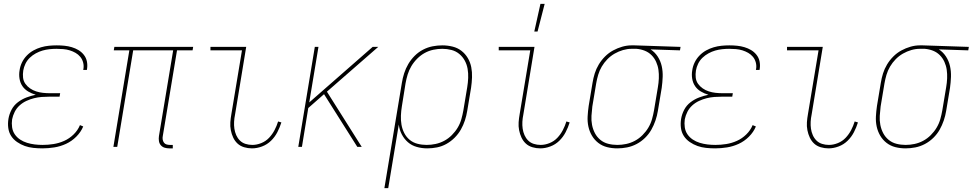

<svg xmlns="http://www.w3.org/2000/svg" viewBox="-20 -764 5061 999"><path d="M201 8Q177 8 153.5 5.5Q130 3 109 -4.5Q88 -12 69 -25Q50 -38 38 -56.5Q26 -75 23 -98.5Q20 -122 24 -146Q28 -170 40 -193Q52 -216 73 -232Q94 -248 118 -257Q142 -266 166 -271Q145 -277 126.5 -288Q108 -299 96.5 -316Q85 -333 81.5 -355Q78 -377 82 -399Q85 -420 94.5 -439.5Q104 -459 119.5 -475Q135 -491 154 -501.5Q173 -512 193.5 -518Q214 -524 234.5 -526Q255 -528 275 -528Q296 -528 315.5 -526Q335 -524 353.5 -518.5Q372 -513 388 -503.5Q404 -494 416 -479Q428 -464 432 -445Q436 -426 433 -406L432 -400H413L414 -405Q417 -422 412.5 -439Q408 -456 397.5 -468.5Q387 -481 373 -489Q359 -497 343 -502Q327 -507 309 -508.5Q291 -510 274 -510Q256 -510 237.5 -508Q219 -506 201.5 -501Q184 -496 166.5 -486.5Q149 -477 135 -463.5Q121 -450 112.5 -432.5Q104 -415 101 -397Q98 -378 100 -360Q102 -342 112 -328Q122 -314 136.5 -304Q151 -294 168 -288.5Q185 -283 203 -281Q221 -279 240 -279H293L290 -261H237Q217 -261 197 -259.5Q177 -258 157 -253Q137 -248 117.5 -239Q98 -230 82 -215.5Q66 -201 56.5 -182Q47 -163 43 -143Q40 -122 43 -101.5Q46 -81 57 -65Q68 -49 84.5 -38Q101 -27 120.5 -21Q140 -15 160.5 -12.5Q181 -10 202 -10Q230 -10 258.5 -14.5Q287 -19 314 -31Q341 -43 363 -64.5Q385 -86 396 -113L413 -106Q401 -77 377 -53Q353 -29 323.5 -15.5Q294 -2 262.5 3Q231 8 201 8Z M879 8H861Q848 8 836.5 4.5Q825 1 817 -8Q809 -17 807 -30Q805 -43 807 -56L881 -502H673L590 0H570L653 -502H572L575 -520H985L982 -502H901L827 -56Q825 -47 826.5 -38Q828 -29 833 -22Q838 -15 846.5 -12.5Q855 -10 864 -10H879Z M1291 8Q1270 8 1250 2Q1230 -4 1216 -17Q1202 -30 1193.5 -48Q1185 -66 1181 -86.5Q1177 -107 1178.5 -128Q1180 -149 1184 -171L1239 -502H1075V-520H1261L1203 -168Q1199 -149 1198 -130.5Q1197 -112 1199.5 -94.5Q1202 -77 1209 -61Q1216 -45 1228 -33Q1240 -21 1257 -15.5Q1274 -10 1293 -10Q1316 -10 1339.5 -19.5Q1363 -29 1380 -47Q1397 -65 1408.5 -87Q1420 -109 1427 -132L1444 -127Q1436 -101 1423 -76Q1410 -51 1390 -31.5Q1370 -12 1343.5 -2Q1317 8 1291 8Z M1839 0 1666 -274 1584 -202 1551 0H1532L1618 -520H1637L1589 -231L1919 -520H1948L1681 -287L1862 0Z M1980 215 2071 -333Q2075 -358 2083 -383Q2091 -408 2104.5 -431Q2118 -454 2137.5 -473.5Q2157 -493 2181 -505.5Q2205 -518 2230.5 -523Q2256 -528 2281 -528Q2309 -528 2335 -521.5Q2361 -515 2381 -499.5Q2401 -484 2414 -462Q2427 -440 2432 -414.5Q2437 -389 2436 -361.5Q2435 -334 2431 -307L2411 -187Q2407 -162 2399 -137.5Q2391 -113 2378 -90Q2365 -67 2345.5 -47.5Q2326 -28 2302.5 -15Q2279 -2 2253.5 3Q2228 8 2203 8Q2175 8 2148.5 0.5Q2122 -7 2102.5 -24Q2083 -41 2070.5 -65Q2058 -89 2055 -116L2000 215ZM2200 -10Q2223 -10 2246.5 -15Q2270 -20 2291.5 -31.5Q2313 -43 2331 -61Q2349 -79 2361.5 -100Q2374 -121 2380.5 -144Q2387 -167 2391 -190L2411 -310Q2415 -334 2416 -358.5Q2417 -383 2413 -406Q2409 -429 2398 -449Q2387 -469 2369.5 -483.5Q2352 -498 2329 -504Q2306 -510 2281 -510Q2258 -510 2234.5 -505Q2211 -500 2190 -488.5Q2169 -477 2151 -459Q2133 -441 2120.5 -420Q2108 -399 2101 -376Q2094 -353 2090 -330L2071 -211Q2067 -187 2066 -162.5Q2065 -138 2069 -115Q2073 -92 2083.5 -71.5Q2094 -51 2111.5 -36.5Q2129 -22 2152 -16Q2175 -10 2200 -10Z M2791 8Q2770 8 2750 2Q2730 -4 2716 -17Q2702 -30 2693.5 -48Q2685 -66 2681 -86.5Q2677 -107 2678.5 -128Q2680 -149 2684 -171L2739 -502H2575V-520H2761L2703 -168Q2699 -149 2698 -130.5Q2697 -112 2699.5 -94.5Q2702 -77 2709 -61Q2716 -45 2728 -33Q2740 -21 2757 -15.5Q2774 -10 2793 -10Q2816 -10 2839.5 -19.5Q2863 -29 2880 -47Q2897 -65 2908.5 -87Q2920 -109 2927 -132L2944 -127Q2936 -101 2923 -76Q2910 -51 2890 -31.5Q2870 -12 2843.5 -2Q2817 8 2791 8ZM2760 -600 2792 -744H2814L2777 -600Z M3192 8Q3164 8 3138.5 1.5Q3113 -5 3093 -20.5Q3073 -36 3060 -58Q3047 -80 3041.5 -105.5Q3036 -131 3037.5 -158.5Q3039 -186 3043 -213L3063 -333Q3067 -358 3074.5 -382Q3082 -406 3095.5 -428.5Q3109 -451 3128 -470Q3147 -489 3170 -501.5Q3193 -514 3217.5 -521Q3242 -528 3266 -528H3281L3521 -520L3518 -502L3365 -507Q3387 -493 3402 -470Q3417 -447 3423 -420Q3429 -393 3428 -364.5Q3427 -336 3423 -307L3403 -187Q3399 -162 3390.5 -137Q3382 -112 3369 -89Q3356 -66 3336 -46.5Q3316 -27 3292 -14.5Q3268 -2 3242.5 3Q3217 8 3192 8ZM3192 -10Q3215 -10 3238.5 -15Q3262 -20 3283.5 -31.5Q3305 -43 3323 -61Q3341 -79 3353.5 -100Q3366 -121 3372.5 -144Q3379 -167 3383 -190L3403 -310Q3407 -333 3408 -356Q3409 -379 3406 -400.5Q3403 -422 3394 -442Q3385 -462 3370 -477Q3355 -492 3335 -500Q3315 -508 3292 -510H3266Q3244 -510 3221.5 -503.5Q3199 -497 3178 -485Q3157 -473 3140 -455.5Q3123 -438 3111 -417.5Q3099 -397 3092.5 -375Q3086 -353 3082 -330L3062 -210Q3059 -186 3057.5 -161.5Q3056 -137 3060.5 -114Q3065 -91 3075.5 -71Q3086 -51 3103.5 -36.5Q3121 -22 3144 -16Q3167 -10 3192 -10Z M3701 8Q3677 8 3653.5 5.5Q3630 3 3609 -4.5Q3588 -12 3569 -25Q3550 -38 3538 -56.5Q3526 -75 3523 -98.5Q3520 -122 3524 -146Q3528 -170 3540 -193Q3552 -216 3573 -232Q3594 -248 3618 -257Q3642 -266 3666 -271Q3645 -277 3626.5 -288Q3608 -299 3596.5 -316Q3585 -333 3581.5 -355Q3578 -377 3582 -399Q3585 -420 3594.5 -439.5Q3604 -459 3619.5 -475Q3635 -491 3654 -501.5Q3673 -512 3693.5 -518Q3714 -524 3734.5 -526Q3755 -528 3775 -528Q3796 -528 3815.5 -526Q3835 -524 3853.5 -518.5Q3872 -513 3888 -503.5Q3904 -494 3916 -479Q3928 -464 3932 -445Q3936 -426 3933 -406L3932 -400H3913L3914 -405Q3917 -422 3912.5 -439Q3908 -456 3897.5 -468.5Q3887 -481 3873 -489Q3859 -497 3843 -502Q3827 -507 3809 -508.5Q3791 -510 3774 -510Q3756 -510 3737.5 -508Q3719 -506 3701.5 -501Q3684 -496 3666.5 -486.5Q3649 -477 3635 -463.5Q3621 -450 3612.5 -432.5Q3604 -415 3601 -397Q3598 -378 3600 -360Q3602 -342 3612 -328Q3622 -314 3636.5 -304Q3651 -294 3668 -288.5Q3685 -283 3703 -281Q3721 -279 3740 -279H3793L3790 -261H3737Q3717 -261 3697 -259.5Q3677 -258 3657 -253Q3637 -248 3617.5 -239Q3598 -230 3582 -215.5Q3566 -201 3556.5 -182Q3547 -163 3543 -143Q3540 -122 3543 -101.5Q3546 -81 3557 -65Q3568 -49 3584.5 -38Q3601 -27 3620.5 -21Q3640 -15 3660.5 -12.5Q3681 -10 3702 -10Q3730 -10 3758.5 -14.5Q3787 -19 3814 -31Q3841 -43 3863 -64.5Q3885 -86 3896 -113L3913 -106Q3901 -77 3877 -53Q3853 -29 3823.5 -15.5Q3794 -2 3762.5 3Q3731 8 3701 8Z M4291 8Q4270 8 4250 2Q4230 -4 4216 -17Q4202 -30 4193.5 -48Q4185 -66 4181 -86.5Q4177 -107 4178.5 -128Q4180 -149 4184 -171L4239 -502H4075V-520H4261L4203 -168Q4199 -149 4198 -130.5Q4197 -112 4199.5 -94.5Q4202 -77 4209 -61Q4216 -45 4228 -33Q4240 -21 4257 -15.5Q4274 -10 4293 -10Q4316 -10 4339.5 -19.5Q4363 -29 4380 -47Q4397 -65 4408.5 -87Q4420 -109 4427 -132L4444 -127Q4436 -101 4423 -76Q4410 -51 4390 -31.5Q4370 -12 4343.5 -2Q4317 8 4291 8Z M4692 8Q4664 8 4638.5 1.5Q4613 -5 4593 -20.5Q4573 -36 4560 -58Q4547 -80 4541.5 -105.5Q4536 -131 4537.5 -158.5Q4539 -186 4543 -213L4563 -333Q4567 -358 4574.5 -382Q4582 -406 4595.5 -428.5Q4609 -451 4628 -470Q4647 -489 4670 -501.5Q4693 -514 4717.5 -521Q4742 -528 4766 -528H4781L5021 -520L5018 -502L4865 -507Q4887 -493 4902 -470Q4917 -447 4923 -420Q4929 -393 4928 -364.5Q4927 -336 4923 -307L4903 -187Q4899 -162 4890.5 -137Q4882 -112 4869 -89Q4856 -66 4836 -46.5Q4816 -27 4792 -14.5Q4768 -2 4742.5 3Q4717 8 4692 8ZM4692 -10Q4715 -10 4738.5 -15Q4762 -20 4783.5 -31.5Q4805 -43 4823 -61Q4841 -79 4853.5 -100Q4866 -121 4872.5 -144Q4879 -167 4883 -190L4903 -310Q4907 -333 4908 -356Q4909 -379 4906 -400.5Q4903 -422 4894 -442Q4885 -462 4870 -477Q4855 -492 4835 -500Q4815 -508 4792 -510H4766Q4744 -510 4721.5 -503.5Q4699 -497 4678 -485Q4657 -473 4640 -455.5Q4623 -438 4611 -417.5Q4599 -397 4592.5 -375Q4586 -353 4582 -330L4562 -210Q4559 -186 4557.5 -161.5Q4556 -137 4560.5 -114Q4565 -91 4575.5 -71Q4586 -51 4603.5 -36.5Q4621 -22 4644 -16Q4667 -10 4692 -10Z"/></svg>

Font: Iosevka Thin
Style: Italic
Weight: 100
Italic angle: -9°
Monospace: yes
Designer: Belleve Invis
Foundry: Belleve Invis
Version: Version 32.5.0; ttfautohint (v1.8.4)